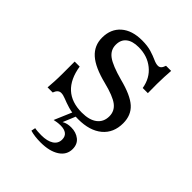

<svg xmlns="http://www.w3.org/2000/svg" viewBox="-180 -531 832 832"><g transform="rotate(45 236.5 -115.0)"><path d="M252.4 11.3Q215.3 11.3 190.3 3.6Q165.3 -4 148.8 -10.9Q132.3 -17.7 120.2 -17.7Q101.6 -17.7 92.7 7.3H61.3Q62.9 -10.5 64.1 -32.7Q65.3 -54.8 65.3 -85.1Q65.3 -115.3 65.3 -154.8H96Q106.5 -87.9 143.5 -54Q180.6 -20.2 243.5 -20.2Q289.5 -20.2 314.5 -39.5Q339.5 -58.9 339.5 -93.5Q339.5 -125.8 313.7 -145.6Q287.9 -165.3 223.4 -181.5Q146 -200.8 110.9 -232.3Q75.8 -263.7 75.8 -312.1Q75.8 -365.3 110.9 -396Q146 -426.6 207.3 -426.6Q240.3 -426.6 264.1 -419.4Q287.9 -412.1 304.4 -404.4Q321 -396.8 333.1 -396.8Q341.9 -396.8 348 -402.8Q354 -408.9 358.1 -421.8H389.5Q387.9 -402.4 387.1 -382.3Q386.3 -362.1 385.9 -338.3Q385.5 -314.5 386.3 -282.3H354.8Q346 -334.7 308.5 -364.9Q271 -395.2 217.7 -395.2Q179.8 -395.2 159.7 -379Q139.5 -362.9 139.5 -332.3Q139.5 -300 166.9 -279.8Q194.4 -259.7 262.9 -241.1Q338.7 -221.8 371 -192.7Q403.2 -163.7 403.2 -114.5Q403.2 -55.6 363.3 -22.2Q323.4 11.3 252.4 11.3ZM208.1 197.6Q191.1 197.6 174.2 195.6Q157.3 193.5 144.4 189.5L148.4 170.2Q155.6 171.8 166.9 172.6Q178.2 173.4 188.7 173.4Q225 173.4 245.6 160.1Q266.1 146.8 266.1 122.6Q266.1 103.2 253.6 93.5Q241.1 83.9 218.5 83.9Q206.5 83.9 196.4 85.5Q186.3 87.1 179.8 88.7L216.9 1.6H241.1L213.7 67.7Q223.4 62.1 233.5 59.7Q243.5 57.3 256.5 57.3Q286.3 57.3 306.9 73.4Q327.4 89.5 327.4 119.4Q327.4 155.6 295.2 176.6Q262.9 197.6 208.1 197.6Z"/></g></svg>

Font: Playfair 12pt Light
Style: Regular
Weight: 300
Designer: Claus Eggers Sørensen
Foundry: Claus Eggers Sørensen
Version: Version 2.000;gftools[0.9.28]